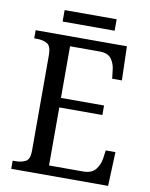

<svg xmlns="http://www.w3.org/2000/svg" viewBox="-92 -907 761 974"><g transform="rotate(10 289.0 -420.0)"><path d="M34 0V-42H49Q80 -42 101 -53.5Q122 -65 122 -108V-601Q122 -648 100.5 -660Q79 -672 49 -672H34V-714H504L509 -539H459L454 -582Q451 -615 433 -639.5Q415 -664 373 -664H220V-398H442V-349H220V-50H395Q439 -50 459 -74.5Q479 -99 484 -132L490 -175H540L533 0ZM161 -781V-840H429V-781Z"/></g></svg>

Font: Noto Serif Myanmar SemiCondensed
Style: Regular
Weight: 400
Width: 4
Designer: Ben Mitchell and the Monotype Design Team
Foundry: Monotype Imaging Inc.
Version: Version 2.106; ttfautohint (v1.8.4.7-5d5b)